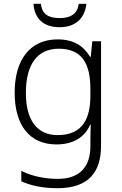

<svg xmlns="http://www.w3.org/2000/svg" viewBox="-20 -749 639 1009"><path d="M434 -729H394C387 -677 353 -654 294 -654C233 -654 201 -675 195 -729H156C161 -652 208 -606 293 -606C377 -606 426 -653 434 -729ZM283 -542C137 -542 57 -434 57 -262C57 -87 139 10 276 10C362 10 424 -25 454 -94H457C456 -69 455 -39 455 -11V20C455 125 401 191 284 191C208 191 142 174 92 149V204C142 226 202 240 282 240C444 240 511 157 511 17V-532H465L457 -451H453C419 -508 366 -542 283 -542ZM289 -493C410 -493 455 -416 455 -281V-246C455 -127 415 -39 283 -39C175 -39 116 -117 116 -261C116 -408 174 -493 289 -493Z"/></svg>

Font: Noto Sans Khmer UI Light
Style: Regular
Weight: 300
Designer: Danh Hong and the Monotype Design Team
Foundry: Monotype Imaging Inc.
Version: Version 2.002